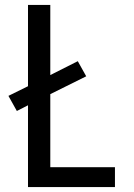

<svg xmlns="http://www.w3.org/2000/svg" viewBox="-20 -755 540 775"><path d="M93 0V-330L48 -307L14 -368L93 -407V-735H183V-452L294 -508L328 -447L183 -375V-80H444V0Z"/></svg>

Font: Iosevka Bendy Medium
Style: Regular
Weight: 500
Monospace: yes
Designer: Belleve Invis
Foundry: Belleve Invis
Version: Version 30.1.2